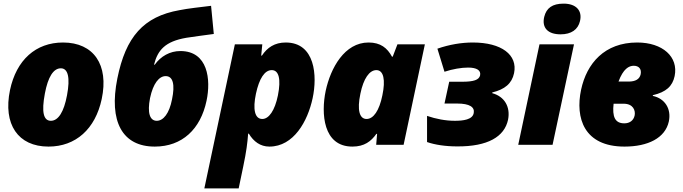

<svg xmlns="http://www.w3.org/2000/svg" viewBox="-20 -797 3759 1057"><path d="M247 10C397 10 505 -87 540 -252C580 -440 496 -563 327 -563C177 -563 70 -467 35 -301C-4 -113 79 10 247 10ZM260 -132C219 -132 208 -181 227 -282C244 -373 274 -421 315 -421C355 -421 367 -369 349 -273C332 -181 301 -132 260 -132Z M832 10C983 10 1084 -86 1117 -242C1142 -359 1125 -516 973 -516C915 -516 865 -487 832 -441H828C848 -521 889 -569 1006 -589C1040 -595 1102 -602 1157 -610L1142 -765C1085 -758 1011 -750 968 -741C770 -706 672 -594 626 -365C578 -127 654 10 832 10ZM843 -132C805 -132 790 -175 806 -257C823 -338 856 -378 892 -378C933 -378 944 -331 927 -250C912 -172 879 -132 843 -132Z M1105 240H1294L1319 120C1337 34 1342 -9 1346 -61H1350C1376 -18 1413 10 1463 10C1597 10 1674 -130 1701 -256C1728 -380 1715 -563 1553 -563C1492 -563 1451 -535 1422 -491H1418L1424 -553H1273ZM1424 -142C1382 -142 1371 -196 1389 -281C1407 -365 1437 -411 1476 -411C1515 -411 1528 -362 1510 -272C1493 -188 1460 -142 1424 -142Z M1920 10C1986 10 2023 -19 2052 -60H2056L2051 0H2202L2319 -553H2168L2142 -485H2138C2112 -533 2075 -563 2009 -563C1877 -563 1800 -423 1773 -297C1747 -173 1758 10 1920 10ZM1998 -142C1959 -142 1945 -191 1964 -281C1981 -365 2014 -411 2052 -411C2092 -411 2103 -357 2085 -272C2068 -188 2036 -142 1998 -142Z M2497 9C2665 10 2757 -44 2777 -138C2791 -209 2757 -266 2690 -284V-288C2759 -305 2798 -337 2810 -394C2831 -495 2741 -563 2583 -563C2521 -563 2454 -552 2388 -529L2427 -402C2472 -417 2520 -425 2557 -425C2604 -425 2629 -410 2623 -382C2617 -357 2588 -347 2524 -347H2453L2427 -227H2497C2566 -227 2594 -207 2588 -175C2582 -138 2529 -132 2484 -132C2433 -132 2381 -142 2331 -159V-15C2374 0 2432 9 2497 9Z M3066 -608C3125 -608 3162 -634 3173 -681C3187 -739 3151 -777 3083 -777C3021 -777 2988 -753 2976 -704C2962 -644 2996 -608 3066 -608ZM2833 0H3022L3140 -553H2950Z M3418 10C3547 10 3642 -37 3662 -128C3677 -198 3640 -255 3574 -269V-273C3647 -290 3682 -322 3694 -378C3716 -484 3628 -563 3488 -563C3308 -563 3210 -448 3179 -303C3146 -147 3195 10 3418 10ZM3469 -435C3497 -435 3513 -417 3507 -388C3501 -361 3478 -348 3441 -348H3385C3411 -418 3442 -435 3469 -435ZM3417 -118C3365 -118 3350 -155 3358 -226H3413C3466 -226 3479 -189 3474 -162C3468 -133 3446 -118 3417 -118Z"/></svg>

Font: Noto Sans Black
Style: Italic
Weight: 900
Italic angle: -12°
Designer: Monotype Design Team
Foundry: Monotype Imaging Inc.
Version: Version 2.013